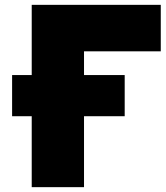

<svg xmlns="http://www.w3.org/2000/svg" viewBox="-20 -743 684 793"><path d="M30 -263H111V30H327V-263H495V-433H327V-531H644V-723H111V-433H30Z"/></svg>

Font: Repo ExtraBlack
Style: Regular
Weight: 400
Designer: Stefan Peev
Foundry: Context Ltd
Version: Version 001.502